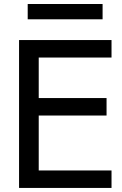

<svg xmlns="http://www.w3.org/2000/svg" viewBox="-20 -924 601 944"><path d="M484.4 -904.3H116.2V-829.1H484.4ZM528.3 0V-85.9H170.4V-356H503.9V-441.9H170.4V-641.1H528.3V-727.1H73.7V0Z"/></svg>

Font: SG Kara Light
Style: Regular
Weight: 400
Designer: Damoon Khanjanzadeh
Version: Version 1.000